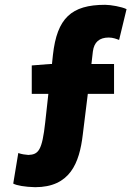

<svg xmlns="http://www.w3.org/2000/svg" viewBox="-20 -682 580 798"><path d="M126 96C271 96 310 -4 324 -122L345 -292H454V-416H360L366 -468C371 -507 393 -526 432 -526C450 -526 464 -520 475 -516L506 -644C486 -654 440 -662 417 -662C276 -662 217 -606 200 -454L196 -416H188L112 -410V-292H181L168 -174C155 -56 140 -40 98 -38C84 -39 70 -41 56 -46L35 81C49 89 84 95 126 96Z"/></svg>

Font: Giro Sans Black
Style: Regular
Weight: 900
Designer: Paul D. Hunt
Foundry: Adobe Systems Incorporated
Version: Version 1.000;PS 1.0;hotconv 1.0.88;makeotf.lib2.5.647800